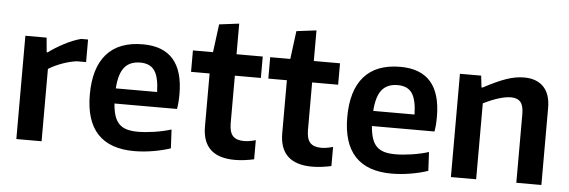

<svg xmlns="http://www.w3.org/2000/svg" viewBox="-47 -845 2962 1000"><g transform="rotate(5 1434.0 -345.5)"><path d="M63 -540H174L181 -464H186Q221 -490 266.5 -514Q312 -538 354 -549H390V-431H342Q303 -426 263 -411Q223 -396 195 -378V0H63Z M679 9Q552 9 488 -59.5Q424 -128 424 -264Q424 -404 488 -476.5Q552 -549 677 -549Q889 -549 889 -307Q889 -281 887.5 -263.5Q886 -246 883 -229H556Q559 -191 567.5 -165Q576 -139 592 -123Q608 -107 632 -100Q656 -93 690 -93Q728 -93 775 -100Q822 -107 864 -120L869 -22Q828 -8 777.5 0.5Q727 9 679 9ZM672 -453Q617 -453 589 -418.5Q561 -384 556 -308H772Q770 -386 746.5 -419.5Q723 -453 672 -453Z M1206 9Q1036 9 1036 -151V-428H939V-540H1044L1063 -687L1167 -700V-540H1304V-428H1168V-180Q1168 -133 1186.5 -113Q1205 -93 1245 -93Q1258 -93 1273.5 -95.5Q1289 -98 1306 -103V-3Q1284 2 1258 5.5Q1232 9 1206 9Z M1610 9Q1440 9 1440 -151V-428H1343V-540H1448L1467 -687L1571 -700V-540H1708V-428H1572V-180Q1572 -133 1590.5 -113Q1609 -93 1649 -93Q1662 -93 1677.5 -95.5Q1693 -98 1710 -103V-3Q1688 2 1662 5.5Q1636 9 1610 9Z M2025 9Q1898 9 1834 -59.5Q1770 -128 1770 -264Q1770 -404 1834 -476.5Q1898 -549 2023 -549Q2235 -549 2235 -307Q2235 -281 2233.5 -263.5Q2232 -246 2229 -229H1902Q1905 -191 1913.5 -165Q1922 -139 1938 -123Q1954 -107 1978 -100Q2002 -93 2036 -93Q2074 -93 2121 -100Q2168 -107 2210 -120L2215 -22Q2174 -8 2123.5 0.5Q2073 9 2025 9ZM2018 -453Q1963 -453 1935 -418.5Q1907 -384 1902 -308H2118Q2116 -386 2092.5 -419.5Q2069 -453 2018 -453Z M2335 -540H2446L2453 -479H2459Q2530 -517 2578 -533.5Q2626 -550 2670 -550Q2736 -550 2772 -512.5Q2808 -475 2808 -403V0H2677V-359Q2677 -404 2660.5 -422.5Q2644 -441 2611 -441Q2582 -441 2544.5 -429Q2507 -417 2467 -397V0H2335Z"/></g></svg>

Font: Encode Sans Narrow
Style: SemiBold
Weight: 600
Designer: Pablo Impallari, Andres Torresi
Foundry: Pablo Impallari, Andres Torresi
Version: Version 1.000; ttfautohint (v1.00) -l 8 -r 50 -G 200 -x 14 -